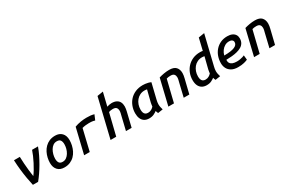

<svg xmlns="http://www.w3.org/2000/svg" viewBox="113 -2011 4814 3259"><g transform="rotate(-30 2520.0 -382.0)"><path d="M165 0Q149 -68 134.5 -151.5Q120 -235 109.5 -329Q99 -423 95 -522H210Q211 -462 216 -390.5Q221 -319 228.5 -249.5Q236 -180 245 -125Q273 -161 302.5 -210.5Q332 -260 360.5 -315Q389 -370 412 -423.5Q435 -477 450 -522H566Q542 -454 507 -382Q472 -310 431.5 -240Q391 -170 348.5 -108.5Q306 -47 267 0Z M781 13Q694 13 647.5 -38Q601 -89 601 -175Q601 -224 612.5 -275Q624 -326 647.5 -372.5Q671 -419 707 -455.5Q743 -492 792.5 -513.5Q842 -535 906 -535Q988 -535 1036 -486Q1084 -437 1084 -347Q1084 -298 1072.5 -247Q1061 -196 1038 -149.5Q1015 -103 979 -66.5Q943 -30 893.5 -8.5Q844 13 781 13ZM801 -85Q842 -85 873.5 -107.5Q905 -130 927.5 -166.5Q950 -203 961.5 -246Q973 -289 973 -329Q973 -380 953.5 -409Q934 -438 883 -438Q842 -438 810.5 -415.5Q779 -393 757.5 -356.5Q736 -320 724.5 -277Q713 -234 713 -194Q713 -143 732.5 -114Q752 -85 801 -85Z M1169 0 1287 -492Q1344 -513 1404.5 -523Q1465 -533 1521 -533Q1568 -533 1599.5 -529.5Q1631 -526 1669 -516L1627 -417Q1608 -423 1590.5 -426.5Q1573 -430 1554 -431Q1535 -432 1510 -432Q1478 -432 1444 -428Q1410 -424 1378 -415L1279 0Z M1687 0 1869 -758 1985 -777 1922 -517Q1943 -524 1966.5 -529Q1990 -534 2013 -534Q2071 -534 2108.5 -514Q2146 -494 2163.5 -458.5Q2181 -423 2181 -374Q2181 -352 2177 -327.5Q2173 -303 2167 -278L2100 0H1989L2051 -259Q2057 -282 2063 -307.5Q2069 -333 2069 -356Q2069 -390 2050.5 -413.5Q2032 -437 1981 -437Q1961 -437 1941 -434Q1921 -431 1902 -423L1798 0Z M2439 12Q2385 11 2348.5 -12.5Q2312 -36 2293.5 -79Q2275 -122 2275 -182Q2275 -252 2298.5 -316Q2322 -380 2367 -429Q2412 -478 2477 -506Q2542 -534 2623 -534Q2646 -534 2673 -531Q2700 -528 2727.5 -521Q2755 -514 2778 -503L2705 -201Q2700 -179 2696.5 -159Q2693 -139 2693 -117Q2693 -89 2698.5 -63Q2704 -37 2713 -8L2615 7Q2610 -3 2604.5 -18Q2599 -33 2596 -44Q2574 -26 2535 -7Q2496 12 2439 12ZM2471 -81Q2509 -81 2537.5 -97.5Q2566 -114 2585 -136Q2587 -153 2589.5 -171Q2592 -189 2596 -208L2653 -435Q2644 -437 2629.5 -438.5Q2615 -440 2605 -440Q2555 -440 2514.5 -420Q2474 -400 2445 -365Q2416 -330 2400.5 -285.5Q2385 -241 2385 -192Q2385 -156 2393.5 -131.5Q2402 -107 2421.5 -94Q2441 -81 2471 -81Z M2820 0 2940 -502Q2982 -515 3036 -524.5Q3090 -534 3141 -534Q3233 -534 3273 -490.5Q3313 -447 3313 -374Q3313 -352 3309 -328Q3305 -304 3299 -279L3231 0H3121L3183 -260Q3189 -283 3195 -308Q3201 -333 3201 -356Q3201 -390 3182 -413.5Q3163 -437 3113 -437Q3091 -437 3070.5 -434.5Q3050 -432 3034 -426L2930 0Z M3566 12Q3512 11 3475 -12.5Q3438 -36 3419 -78.5Q3400 -121 3400 -182Q3400 -253 3424 -316Q3448 -379 3493 -427.5Q3538 -476 3601.5 -504Q3665 -532 3745 -532Q3758 -532 3772 -531Q3786 -530 3799 -527L3854 -758L3970 -777L3831 -201Q3826 -179 3822.5 -159Q3819 -139 3819 -117Q3819 -89 3824.5 -63Q3830 -37 3839 -8L3741 7Q3736 -2 3730.5 -17Q3725 -32 3722 -44Q3700 -26 3662 -7Q3624 12 3566 12ZM3597 -81Q3635 -81 3663.5 -97.5Q3692 -114 3711 -136Q3713 -153 3715.5 -171Q3718 -189 3722 -208L3779 -435Q3770 -437 3755 -438.5Q3740 -440 3730 -440Q3681 -440 3640 -420Q3599 -400 3570.5 -365Q3542 -330 3526.5 -285.5Q3511 -241 3511 -192Q3511 -156 3520 -131.5Q3529 -107 3548 -94Q3567 -81 3597 -81Z M4185 13Q4107 13 4057 -15Q4007 -43 3983.5 -89Q3960 -135 3960 -191Q3960 -260 3981.5 -322Q4003 -384 4045 -432Q4087 -480 4146 -507.5Q4205 -535 4281 -535Q4336 -535 4374 -517.5Q4412 -500 4431 -469.5Q4450 -439 4450 -400Q4450 -348 4429 -312Q4408 -276 4371 -254Q4334 -232 4285.5 -219.5Q4237 -207 4181.5 -202Q4126 -197 4069 -196Q4066 -157 4082 -131.5Q4098 -106 4131 -93.5Q4164 -81 4213 -81Q4244 -81 4275 -86.5Q4306 -92 4330 -99.5Q4354 -107 4364 -113L4373 -24Q4350 -12 4301.5 0.5Q4253 13 4185 13ZM4075 -277Q4145 -277 4195 -284Q4245 -291 4278 -305Q4311 -319 4326.5 -339.5Q4342 -360 4342 -388Q4342 -403 4334.5 -415.5Q4327 -428 4310 -436.5Q4293 -445 4263 -445Q4219 -445 4181 -423.5Q4143 -402 4115.5 -364Q4088 -326 4075 -277Z M4500 0 4620 -502Q4662 -515 4716 -524.5Q4770 -534 4821 -534Q4913 -534 4953 -490.5Q4993 -447 4993 -374Q4993 -352 4989 -328Q4985 -304 4979 -279L4911 0H4801L4863 -260Q4869 -283 4875 -308Q4881 -333 4881 -356Q4881 -390 4862 -413.5Q4843 -437 4793 -437Q4771 -437 4750.5 -434.5Q4730 -432 4714 -426L4610 0Z"/></g></svg>

Font: Ubuntu Sans Mono Medium
Style: Italic
Weight: 500
Italic angle: -13.5°
Monospace: yes
Designer: Dalton Maag Ltd
Foundry: Dalton Maag Ltd
Version: Version 1.006